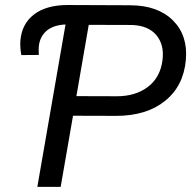

<svg xmlns="http://www.w3.org/2000/svg" viewBox="-20 -731 753 751"><path d="M265.6 -278.3 217.3 0H126L236.3 -635.3Q183.1 -632.8 156.5 -605.2Q129.9 -577.6 131.3 -532.7L131.8 -516.1L63.5 -515.6Q58.1 -543.5 59.6 -570.3Q64.5 -637.2 112.8 -674.3Q161.1 -711.4 245.1 -711.4L489.3 -710.4Q597.2 -710 656.2 -651.4Q715.3 -592.8 707 -497.1Q698.2 -395 625.7 -336.4Q553.2 -277.8 434.1 -277.8ZM278.8 -355 437 -354.5Q510.7 -354.5 559.1 -391.6Q607.4 -428.7 615.7 -496.6Q623 -556.2 591.3 -593.8Q559.6 -631.3 495.6 -633.3L327.1 -633.8Z"/></svg>

Font: Roboto
Style: Italic
Weight: 400
Italic angle: -12°
Designer: Google
Version: Version 2.134; 2016; ttfautohint (v1.6)